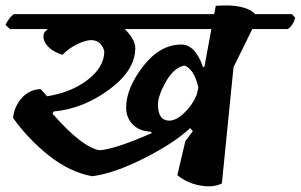

<svg xmlns="http://www.w3.org/2000/svg" viewBox="-30 -674 1087 694"><path d="M196 -476Q159 -487 140 -510Q121 -533 130 -556Q131 -557 133.5 -560Q136 -563 138.5 -565Q141 -567 143 -569H6L-10 -584Q2 -610 20 -623H744L750 -653Q857 -661 892 -623H1025L1037 -610Q1030 -582 1010 -569H882L814 -431L772 -11Q741 5 693.5 -3.5Q646 -12 611 -41L640 -164L667 -200L657 -211Q603 -159 493 -103Q383 -47 303 -37Q222 -52 147 -111.5Q72 -171 17 -248Q22 -291 50 -321Q78 -351 117 -352L140 -326Q228 -340 287 -385.5Q346 -431 347 -487Q345 -502 332.5 -515.5Q320 -529 300 -529Q280 -529 249.5 -514.5Q219 -500 196 -476ZM541 -296Q541 -238 582 -238Q607 -238 636.5 -266.5Q666 -295 681 -331L687 -358Q671 -426 636 -437Q598 -429 569.5 -378.5Q541 -328 541 -296ZM459 -500Q459 -420 365 -350.5Q271 -281 164 -271L160 -263Q265 -143 329 -131Q381 -133 519 -193L515 -198Q473 -200 449.5 -224.5Q426 -249 426 -285Q426 -355 487 -434Q548 -513 625 -513Q676 -513 704 -431L709 -433L734 -569H421Q459 -531 459 -500Z"/></svg>

Font: Tillana SemiBold
Style: Regular
Weight: 600
Designer: Lipi Raval (Devanagari, Latin), Jonny Pinhorn (Latin)
Foundry: Indian Type Foundry
Version: Version 2.003;PS 1.0;hotconv 1.0.79;makeotf.lib2.5.61930; tt